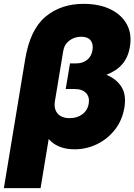

<svg xmlns="http://www.w3.org/2000/svg" viewBox="-54 -757 687 981"><path d="M-34.2 204.1 74.7 -454.6Q99.6 -605.5 178.2 -671.4Q256.8 -737.3 372.6 -737.3Q453.1 -737.3 510 -709.7Q566.9 -682.1 593.8 -633.1Q620.6 -584 609.9 -519Q601.1 -464.4 571 -429.4Q541 -394.5 489.7 -375Q541.5 -353.5 566.9 -312.7Q592.3 -272 581.5 -207Q570.8 -142.6 533.4 -94.7Q496.1 -46.9 441.9 -20.5Q387.7 5.9 326.7 5.9Q282.2 5.9 248.5 -8.3Q214.8 -22.5 194.8 -46.9L153.3 204.1ZM301.8 -153.3Q340.8 -153.3 367.4 -173.6Q394 -193.8 399.4 -228.5Q404.8 -261.7 385.3 -282Q365.7 -302.2 326.2 -302.2H281.7L303.7 -433.1H335Q368.2 -433.1 390.6 -450.7Q413.1 -468.3 418.5 -500Q423.8 -531.7 409.2 -550.5Q394.5 -569.3 361.3 -569.3Q326.2 -569.3 300.3 -549.6Q274.4 -529.8 269 -496.1L226.6 -240.2Q220.2 -200.2 240.5 -176.8Q260.7 -153.3 301.8 -153.3Z"/></svg>

Font: Inter Display Black
Style: Italic
Weight: 900
Italic angle: -9.39999°
Designer: Rasmus Andersson
Foundry: rsms
Version: Version 4.000;git-a52131595